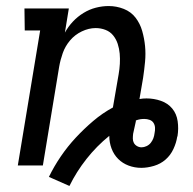

<svg xmlns="http://www.w3.org/2000/svg" viewBox="-20 -548 640 636"><path d="M210 68 142 38Q159 3 181.5 -30Q204 -63 231 -92Q258 -121 288.5 -147Q319 -173 354 -192L373 -302Q376 -319 377 -336.5Q378 -354 376.5 -370.5Q375 -387 370 -402.5Q365 -418 355 -430.5Q345 -443 329.5 -449Q314 -455 297 -455Q274 -455 251 -444Q228 -433 212 -414Q196 -395 188 -372.5Q180 -350 176 -327L122 0H39L113 -447H62L61 -520H208L195 -440Q206 -460 221.5 -476.5Q237 -493 256.5 -505Q276 -517 297.5 -522.5Q319 -528 340 -528Q366 -528 390 -518.5Q414 -509 429 -489.5Q444 -470 451 -445.5Q458 -421 460.5 -395.5Q463 -370 460.5 -343.5Q458 -317 454 -290L442 -220Q448 -221 453.5 -221.5Q459 -222 465 -222Q490 -222 513 -214Q536 -206 550.5 -188.5Q565 -171 568.5 -146.5Q572 -122 568 -97L567 -95Q564 -75 554.5 -54.5Q545 -34 528.5 -19.5Q512 -5 490 1.5Q468 8 448 8Q426 8 406 0.5Q386 -7 371.5 -21.5Q357 -36 349.5 -56Q342 -76 342 -98Q300 -64 266.5 -21.5Q233 21 210 68ZM449 -60Q457 -60 465.5 -64Q474 -68 479.5 -75Q485 -82 488 -90Q491 -98 492 -107Q494 -116 493.5 -125Q493 -134 488.5 -141Q484 -148 475.5 -151Q467 -154 458 -154Q451 -154 444.5 -153Q438 -152 430 -149V-146Q428 -136 425.5 -125.5Q423 -115 421 -105Q420 -97 420 -89Q420 -81 423.5 -74.5Q427 -68 434 -64Q441 -60 449 -60Z"/></svg>

Font: Iosevka Plex Etoile
Style: Italic
Weight: 400
Italic angle: -9°
Designer: Belleve Invis
Foundry: Belleve Invis
Version: Version 25.1.1; ttfautohint (v1.8.4)